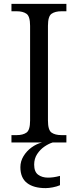

<svg xmlns="http://www.w3.org/2000/svg" viewBox="-20 -734 402 989"><path d="M39 0V-38H66Q98 -38 116.5 -51Q135 -64 135 -113V-601Q135 -650 116.5 -663Q98 -676 66 -676H39V-714H322V-676H297Q264 -676 245.5 -663Q227 -650 227 -601V-113Q227 -64 245.5 -51Q264 -38 297 -38H322V0ZM215 235Q153 235 119 208.5Q85 182 85 127Q85 97 101 70.5Q117 44 142.5 25.5Q168 7 196 0H251Q231 6 209 21Q187 36 171.5 59.5Q156 83 156 114Q156 151 176.5 166Q197 181 227 181Q241 181 255.5 179Q270 177 289 172V220Q273 227 252 231Q231 235 215 235Z"/></svg>

Font: Noto Serif Hentaigana
Style: Regular
Weight: 400
Designer: Kazuhiro Yamada
Foundry: nipponia
Version: Version 1.000; ttfautohint (v1.8.4.7-5d5b)